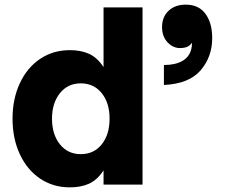

<svg xmlns="http://www.w3.org/2000/svg" viewBox="-20 -795 981 827"><path d="M34 -284Q34 -369 65.5 -436.5Q97 -504 153 -541.5Q209 -579 281 -579Q329 -579 364 -563Q399 -547 426 -506V-763H594V0H426V-61Q399 -20 364 -4Q329 12 281 12Q209 12 153 -25.5Q97 -63 65.5 -130.5Q34 -198 34 -284ZM452 -284Q452 -352 418 -394Q384 -436 328 -436Q272 -436 238 -393.5Q204 -351 204 -284Q204 -216 238 -173.5Q272 -131 328 -131Q384 -131 418 -173Q452 -215 452 -284ZM686 -515Q735 -515 765.5 -532.5Q796 -550 804 -584Q807 -596 807 -611Q798 -598 785.5 -593Q773 -588 755 -588Q725 -588 701.5 -613Q678 -638 678 -678Q678 -722 706 -748.5Q734 -775 780 -775Q836 -775 865 -735.5Q894 -696 894 -631Q894 -550 844 -492Q794 -434 686 -429Z"/></svg>

Font: Open Sauce One Black
Style: Regular
Weight: 900
Designer: Alfredo Marco Pradil
Foundry: Creative Sauce Fz LLC
Version: Version 1.477